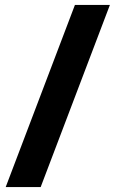

<svg xmlns="http://www.w3.org/2000/svg" viewBox="-20 -744 465 774"><path d="M423 -724H282L3 10H144Z"/></svg>

Font: Noto Sans Arabic UI XCn Bk
Style: Regular
Weight: 900
Width: 2
Designer: Monotype Design Team, Nadine Chahine and Nizar Qandah
Foundry: Monotype Imaging Inc.
Version: Version 2.010